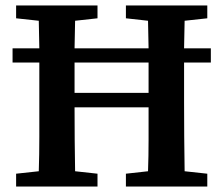

<svg xmlns="http://www.w3.org/2000/svg" viewBox="-20 -683 818 703"><path d="M124 -310V-353Q124 -379 124 -404Q124 -429 124 -454H26V-506H124Q123 -532 123 -557Q123 -582 122 -607L39 -616V-663H337V-616L255 -607Q254 -582 254 -557Q254 -532 253 -506H524Q523 -532 523 -557Q523 -582 522 -607L441 -616V-663H739V-616L656 -607Q655 -582 655 -557Q655 -532 654 -506H752V-454H654Q654 -429 654 -404Q654 -379 654 -353V-310Q654 -247 654.5 -183.5Q655 -120 656 -56L739 -47V0H441V-47L522 -56Q524 -112 524 -169.5Q524 -227 524 -290H253Q253 -229 253.5 -170.5Q254 -112 255 -56L337 -47V0H39V-47L122 -56Q124 -118 124 -182Q124 -246 124 -310ZM253 -357V-343H524V-357Q524 -381 524 -405Q524 -429 524 -454H253Q253 -430 253 -405.5Q253 -381 253 -357Z"/></svg>

Font: Source Serif Pro SemiBold
Style: Regular
Weight: 600
Designer: Frank Grießhammer
Foundry: Adobe Systems Incorporated
Version: Version 3.001;hotconv 1.0.111;makeotfexe 2.5.65597